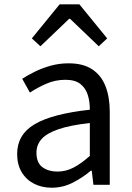

<svg xmlns="http://www.w3.org/2000/svg" viewBox="-20 -847 603 880"><path d="M217.2 13.4Q171.9 13.4 136.1 -4.9Q100.2 -23.2 79.4 -57.9Q58.6 -92.5 58.6 -141.3Q58.6 -230.1 138.5 -277.5Q218.3 -325 391.7 -344.2Q392.1 -379.4 382.8 -410.5Q373.5 -441.7 349.2 -461.5Q324.9 -481.3 280 -481.3Q232.6 -481.3 191.1 -462.8Q149.7 -444.3 117 -422.7L81.9 -486Q107 -502.3 139.8 -518.5Q172.6 -534.7 211.9 -545.7Q251.1 -556.8 294.5 -556.8Q361.2 -556.8 402.8 -529.1Q444.3 -501.4 463.7 -451.5Q483.1 -401.6 483.1 -334V0H408.2L400.5 -64.9H396.7Q358.6 -32.7 313.3 -9.7Q267.9 13.4 217.2 13.4ZM242.8 -60.6Q282 -60.6 317.3 -79Q352.5 -97.4 391.7 -132.4V-283.2Q300.7 -273.1 246.8 -254.3Q193 -235.5 170 -209.1Q147.1 -182.6 147.1 -147.4Q147.1 -100.4 174.9 -80.5Q202.6 -60.6 242.8 -60.6ZM126 -671.1 253.2 -827H344L471.2 -671.1L432.7 -634.9L301.1 -760.9H297.1L165.3 -634.9Z"/></svg>

Font: Shanggu Sans SC VF
Style: Regular
Weight: 250
Designer: GuiWonder
Version: Version 1.021